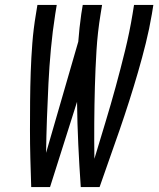

<svg xmlns="http://www.w3.org/2000/svg" viewBox="-20 -755 640 775"><path d="M106 0Q104 -58 102.5 -115.5Q101 -173 101 -231Q101 -289 101.5 -347Q102 -405 104 -463.5Q106 -522 110.5 -580.5Q115 -639 125 -698L131 -735H209L203 -698Q192 -628 185.5 -557.5Q179 -487 175.5 -417Q172 -347 169.5 -277Q167 -207 166 -138L296 -587Q298 -614 301 -642Q304 -670 308 -698L314 -735H392L386 -698Q374 -625 369.5 -551.5Q365 -478 363 -405Q361 -332 360.5 -259.5Q360 -187 361 -114Q383 -187 405 -259.5Q427 -332 447 -405Q467 -478 485 -551.5Q503 -625 515 -698L521 -735H599L593 -698Q583 -639 568.5 -580.5Q554 -522 537 -463.5Q520 -405 501.5 -347Q483 -289 463 -231Q443 -173 422.5 -115.5Q402 -58 382 0H306Q300 -86 296 -171.5Q292 -257 291 -344L182 0Z"/></svg>

Font: Iosevka Extended
Style: Italic
Weight: 400
Width: 7
Italic angle: -9°
Monospace: yes
Designer: Belleve Invis
Foundry: Belleve Invis
Version: Version 32.5.0; ttfautohint (v1.8.4)